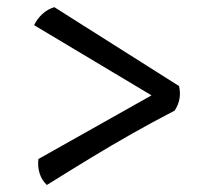

<svg xmlns="http://www.w3.org/2000/svg" viewBox="-20 -529 590 542"><path d="M407.7 -259.8 76.2 -458Q85 -476.1 99.6 -489.5Q114.3 -502.9 133.3 -508.8L485.4 -286.1Q494.1 -249 473.1 -216.8Q408.2 -183.1 351.8 -151.1Q295.4 -119.1 238.3 -84.5Q181.2 -49.8 112.3 -6.8Q98.1 -20 92 -39.1Q85.9 -58.1 88.4 -80.1Z"/></svg>

Font: Ekush
Style: Regular
Weight: 400
Designer: Jayed Ahsan Saad & S M Khalid Hossain
Foundry: Codepotro
Version: Codepotro Ekush; Version 0.600